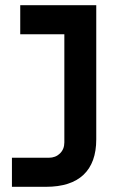

<svg xmlns="http://www.w3.org/2000/svg" viewBox="-20 -720 466 740"><path d="M26 0V-112H168Q194 -112 211 -128.5Q228 -145 228 -171V-640L279 -588H58V-700H351V-183Q351 -93 302 -46.5Q253 0 157 0Z"/></svg>

Font: SUSE SemiBold
Style: Regular
Weight: 600
Designer: Rene Bieder
Foundry: SUSE
Version: Version 1.000